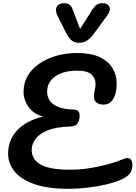

<svg xmlns="http://www.w3.org/2000/svg" viewBox="-20 -1181 852 1206"><path d="M410 5Q280 5 196 -24.5Q112 -54 71.5 -104Q31 -154 31 -215Q31 -299 85.5 -360Q140 -421 250 -449Q189 -466 158.5 -510.5Q128 -555 128 -605Q128 -661 154.5 -705.5Q181 -750 228 -782Q275 -814 335.5 -831Q396 -848 465 -848Q552 -848 606.5 -822Q661 -796 687 -752.5Q713 -709 713 -656Q713 -598 692 -561Q671 -524 630 -524Q603 -524 586.5 -536.5Q570 -549 570 -574Q570 -596 575 -613Q580 -630 580 -656Q580 -688 555.5 -712.5Q531 -737 463 -737Q378 -737 327 -701Q276 -665 276 -604Q276 -576 291 -551.5Q306 -527 342 -511Q378 -495 440 -493Q463 -492 472 -482Q481 -472 480 -449Q479 -425 467.5 -406Q456 -387 420 -386Q332 -384 279 -362Q226 -340 202.5 -307.5Q179 -275 179 -240Q179 -180 235 -147.5Q291 -115 421 -115Q480 -115 541.5 -124.5Q603 -134 659 -149.5Q715 -165 755 -182Q785 -195 798.5 -182Q812 -169 812 -145Q812 -117 798.5 -95.5Q785 -74 748 -56Q708 -37 651.5 -23.5Q595 -10 532 -2.5Q469 5 410 5ZM475 -912Q447 -912 428.5 -928.5Q410 -945 392 -981L342 -1080Q332 -1100 332 -1117Q332 -1140 347 -1150.5Q362 -1161 381 -1161Q401 -1161 414.5 -1153Q428 -1145 435 -1125L483 -999L561 -1122Q575 -1143 588.5 -1152Q602 -1161 626 -1161Q644 -1161 657 -1151.5Q670 -1142 670 -1125Q670 -1106 653 -1083L569 -968Q548 -940 526 -926Q504 -912 475 -912Z"/></svg>

Font: Pacifico
Style: Regular
Weight: 400
Designer: Vernon Adams
Foundry: Vernon Adams
Version: Version 3.010; ttfautohint (v1.8.4.7-5d5b)